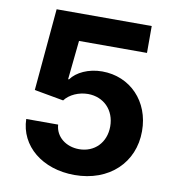

<svg xmlns="http://www.w3.org/2000/svg" viewBox="-82 -801 810 884"><g transform="rotate(10 322.5 -358.5)"><path d="M324.6 9.9C486.5 9.9 596.6 -95.5 596.2 -242.5C596.6 -381.7 499.3 -481.9 368.3 -481.9C304.3 -481.9 249.3 -455.3 223.7 -419.4H219.5L238.3 -601.6H556.1V-727.3H111.5L77.1 -343.8L213.8 -319.2C236.2 -349.4 279.5 -368.3 322.4 -368.3C395.6 -367.9 448.2 -315 448.2 -238.6C448.2 -163 396.7 -110.8 324.6 -110.8C263.5 -110.8 214.1 -149.1 210.6 -205.6H61.4C64.3 -79.9 174 9.9 324.6 9.9Z"/></g></svg>

Font: Karasuma Gothic
Style: Bold
Weight: 700
Designer: Rasmus Andersson / Ryoko Nishizuka
Foundry: Genbu
Version: Version 1.00